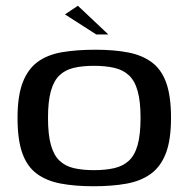

<svg xmlns="http://www.w3.org/2000/svg" viewBox="-20 -641 656 668"><path d="M305 7Q240 7 190.5 -2.5Q141 -12 107.5 -37Q74 -62 57.5 -108.5Q41 -155 41 -231Q41 -307 59 -354Q77 -401 111.5 -426Q146 -451 196.5 -459.5Q247 -468 312 -468Q377 -468 426 -458.5Q475 -449 508.5 -424Q542 -399 558.5 -352.5Q575 -306 575 -231Q575 -154 557 -107.5Q539 -61 504.5 -36Q470 -11 420 -2Q370 7 305 7ZM307 -49Q347 -49 377.5 -56Q408 -63 428.5 -82Q449 -101 459 -137Q469 -173 469 -231Q469 -288 459 -324Q449 -360 428.5 -379Q408 -398 377.5 -405Q347 -412 307 -412Q267 -412 237 -405Q207 -398 187 -379Q167 -360 157 -324Q147 -288 147 -231Q147 -173 157 -137Q167 -101 187 -82Q207 -63 237 -56Q267 -49 307 -49ZM315 -521 206 -591 251 -621 357 -521Z"/></svg>

Font: Genos Thin Medium
Style: Regular
Weight: 500
Version: Version 1.010